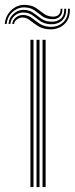

<svg xmlns="http://www.w3.org/2000/svg" viewBox="-66 -762 305 782"><path d="M107.2 0V-600H119.8V0ZM58 0V-600H70.5V0ZM82.8 0V-600H95V0ZM-46.5 -664.5Q-43.2 -700.5 -17.1 -723.1Q9 -745.8 45 -741.5Q67 -739.2 82.1 -728.6Q97.2 -718 111 -707.4Q124.8 -696.8 142.5 -694.8Q160.2 -692.2 170.9 -700.1Q181.5 -708 180.8 -726.5H188.2Q189 -703.5 175.6 -692.6Q162.2 -681.8 140 -684.2Q119.2 -686.2 105 -696.9Q90.8 -707.5 76.8 -718.1Q62.8 -728.8 43 -731.2Q11.5 -735.2 -12.2 -715.6Q-36 -696 -38.8 -664.5ZM-31.2 -664.5Q-29 -691 -8.2 -707.9Q12.5 -724.8 39.8 -721Q58.5 -718.5 72.5 -707.8Q86.5 -697 101.2 -686.5Q116 -676 137 -674Q164.2 -671.5 180.5 -684.9Q196.8 -698.2 195.8 -726.5H203.5Q204.5 -693.5 185 -677.1Q165.5 -660.8 135.2 -663.5Q112.8 -665.8 97.6 -676.4Q82.5 -687 69 -697.6Q55.5 -708.2 38 -710.5Q13.5 -713.8 -4.1 -699.9Q-21.8 -686 -23.8 -664.5ZM-16.2 -664.5Q-14.8 -681 0.2 -692.1Q15.2 -703.2 35.8 -700.5Q52 -698.2 65.5 -687.5Q79 -676.8 94.6 -666.1Q110.2 -655.5 132.5 -653.2Q166.5 -650 189.4 -669.4Q212.2 -688.8 211 -726.5H218.5Q220 -683.8 193.8 -661.5Q167.5 -639.2 130.5 -643Q106 -645 89 -655.8Q72 -666.5 58.9 -677.2Q45.8 -688 33.2 -690Q18 -692.8 5.1 -684.4Q-7.8 -676 -8.5 -664.5Z"/></svg>

Font: Big Shoulders Inline Text Light
Style: Regular
Weight: 300
Designer: Patric King
Foundry: XO Type Co
Version: Version 1.000